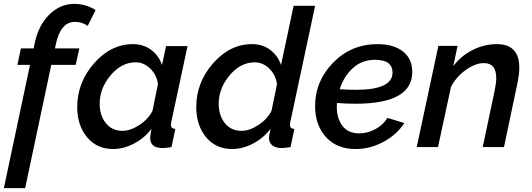

<svg xmlns="http://www.w3.org/2000/svg" viewBox="-38 -760 2747 992"><path d="M117 -425H52L70 -510H136L140 -531Q159 -627 215.5 -683.5Q272 -740 346 -740Q405 -740 456 -708L415 -626Q387 -647 349 -647Q276 -647 251 -534L246 -510H372L353 -425H227L92 212H-18Z M361 -206Q361 -334 448 -433Q535 -532 649 -532Q704 -532 743.5 -502Q783 -472 799 -424L820 -522H931L847 -130Q845 -118 845 -115Q845 -95 868 -94L848 0Q816 5 803 5Q738 5 738 -47Q738 -63 745 -95Q708 -46 654 -18Q600 10 547 10Q462 10 411.5 -51.5Q361 -113 361 -206ZM750 -188 778 -325Q772 -373 738.5 -405.5Q705 -438 663 -438Q590 -438 533.5 -371Q477 -304 477 -224Q477 -163 509 -123.5Q541 -84 595 -84Q636 -84 682.5 -114.5Q729 -145 750 -188Z M976 -206Q976 -334 1063 -433Q1150 -532 1264 -532Q1319 -532 1358.5 -502Q1398 -472 1414 -424L1479 -730H1590L1462 -130Q1460 -118 1460 -115Q1460 -95 1483 -94L1463 0Q1431 5 1418 5Q1387 5 1369.5 -8.5Q1352 -22 1352 -46Q1352 -62 1360 -95Q1323 -46 1269 -18Q1215 10 1162 10Q1077 10 1026.5 -51.5Q976 -113 976 -206ZM1365 -188 1393 -325Q1387 -373 1353.5 -405.5Q1320 -438 1278 -438Q1205 -438 1148.5 -371Q1092 -304 1092 -224Q1092 -163 1124 -123.5Q1156 -84 1210 -84Q1251 -84 1297.5 -114.5Q1344 -145 1365 -188Z M1799 -224Q1750 -224 1703 -228Q1702 -221 1702 -209Q1702 -148 1731.5 -109.5Q1761 -71 1818 -71Q1861 -71 1901 -92.5Q1941 -114 1964 -151L2051 -124Q2012 -64 1943 -27Q1874 10 1799 10Q1702 10 1646 -52Q1590 -114 1590 -211Q1590 -341 1683.5 -436.5Q1777 -532 1912 -532Q1995 -532 2043.5 -494.5Q2092 -457 2092 -388Q2092 -224 1799 -224ZM1900 -451Q1832 -451 1785 -408Q1738 -365 1717 -299Q1762 -296 1801 -296Q1990 -296 1990 -385Q1990 -451 1900 -451Z M2227 -523H2326L2304 -418Q2343 -471 2403.5 -501.5Q2464 -532 2529 -532Q2645 -532 2645 -410Q2645 -374 2633 -319L2566 0H2456L2518 -293Q2526 -333 2526 -357Q2526 -434 2462 -434Q2418 -434 2368.5 -398.5Q2319 -363 2292 -311L2225 0H2115Z"/></svg>

Font: Raleway-v4020 SemiBold
Style: Italic
Weight: 600
Italic angle: -12°
Designer: Matt McInerney, Pablo Impallari, Rodrigo Fuenzalida
Foundry: Matt McInerney, Pablo Impallari, Rodrigo Fuenzalida
Version: Version 4.020;PS 004.020;hotconv 1.0.88;makeotf.lib2.5.64775